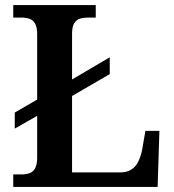

<svg xmlns="http://www.w3.org/2000/svg" viewBox="-20 -734 682 754"><path d="M32 0V-49H63Q81 -49 95 -53.5Q109 -58 117.5 -72.5Q126 -87 126 -116V-279L38 -229V-292L126 -343V-598Q126 -628 117.5 -642Q109 -656 95 -660.5Q81 -665 63 -665H32V-714H356V-665H325Q308 -665 294.5 -661Q281 -657 272 -643.5Q263 -630 263 -602V-422L411 -509V-443L263 -357V-57H453Q478 -57 495.5 -68Q513 -79 523 -99.5Q533 -120 538 -145L551 -220H606L599 0Z"/></svg>

Font: Noto Serif Gujarati SemiBold
Style: Regular
Weight: 600
Version: Version 2.102